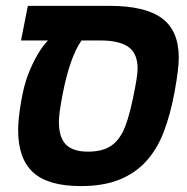

<svg xmlns="http://www.w3.org/2000/svg" viewBox="-20 -626 640 656"><path d="M144 -487.8H51.8L75.2 -606H354Q476.1 -606 533.4 -563.5Q590.8 -521 590.8 -429.2Q590.8 -391.1 576.7 -313.2Q562.5 -235.4 539.3 -175Q516.1 -114.7 478.5 -74Q440.9 -33.2 386.5 -11.7Q332 9.8 255.9 9.8Q144.5 9.8 93.3 -36.9Q42 -83.5 42 -181.2Q42 -220.2 51.8 -276.9Q61.5 -333.5 75.4 -369.9Q89.4 -406.2 107.4 -437.7Q125.5 -469.2 144 -487.8ZM258.8 -487.8Q238.8 -460.4 222.2 -412.6Q205.6 -364.7 193.4 -301Q181.2 -237.3 181.2 -210Q181.2 -156.7 205.1 -132.3Q229 -107.9 280.8 -107.9Q324.7 -107.9 352.5 -123.5Q380.4 -139.2 398.7 -173.8Q417 -208.5 433.6 -286.9Q450.2 -365.2 450.2 -391.1Q450.2 -442.9 419.2 -465.3Q388.2 -487.8 320.8 -487.8Z"/></svg>

Font: Liberation Mono
Style: Bold Italic
Weight: 700
Italic angle: -12°
Monospace: yes
Designer: Steve Matteson
Foundry: Ascender Corporation
Version: Version 2.1.5